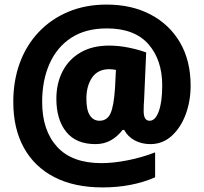

<svg xmlns="http://www.w3.org/2000/svg" viewBox="-20 -743 889 838"><path d="M812 -369Q812 -302 790.5 -244Q769 -186 729.5 -150Q690 -114 636 -114Q599 -114 568.5 -130Q538 -146 522 -176H515Q493 -147 463.5 -130.5Q434 -114 397 -114Q312 -114 269 -167.5Q226 -221 226 -312Q226 -379 253 -431.5Q280 -484 331.5 -514Q383 -544 456 -544Q499 -544 542.5 -535Q586 -526 618 -514L609 -308Q608 -299 607.5 -285Q607 -271 607 -258Q607 -216 633 -216Q658 -216 673 -257Q688 -298 688 -370Q688 -482 627.5 -550.5Q567 -619 446 -619Q354 -619 291.5 -578.5Q229 -538 196.5 -465.5Q164 -393 164 -298Q164 -174 229 -102.5Q294 -31 423 -31Q475 -31 538 -43.5Q601 -56 657 -78V31Q555 75 428 75Q304 75 217 30Q130 -15 84 -98.5Q38 -182 38 -298Q38 -391 66.5 -468.5Q95 -546 149 -603Q203 -660 278 -691.5Q353 -723 445 -723Q555 -723 637.5 -679.5Q720 -636 766 -557Q812 -478 812 -369ZM357 -312Q357 -262 372.5 -239Q388 -216 414 -216Q448 -216 462.5 -248.5Q477 -281 482 -359L486 -438Q470 -441 457 -441Q407 -441 382 -404.5Q357 -368 357 -312Z"/></svg>

Font: Noto Sans Gujarati SemiCondensed Black
Style: Regular
Weight: 900
Width: 4
Designer: Jelle Bosma - Monotype Design Team, Universal Thirst
Foundry: Monotype Imaging Inc.
Version: Version 2.106; ttfautohint (v1.8.4.7-5d5b)